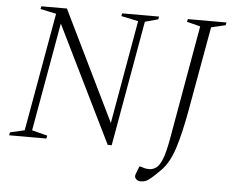

<svg xmlns="http://www.w3.org/2000/svg" viewBox="-56 -726 1165 965"><g transform="rotate(5 526.5 -243.5)"><path d="M9 0 12 -15 85 -32 191 -629 111 -646 114 -660H243L513 -106L605 -628L519 -646L522 -660H708L705 -646L639 -628L527 5H507L219 -582L122 -35L200 -15L197 0ZM687 173Q673 173 663.5 163Q654 153 660 138L675 99H680Q695 104 704 106Q713 108 725 108Q744 108 760.5 96Q777 84 790.5 50Q804 16 816 -51L918 -629L850 -646L853 -660H1048L1045 -646L973 -629L898 -210Q876 -86 851 -9Q826 68 785 108Q756 137 739.5 151Q723 165 712 169Q701 173 687 173Z"/></g></svg>

Font: Spectral ExtraLight
Style: Italic
Weight: 275
Italic angle: -10°
Designer: Jean-Baptiste Levee
Foundry: Production Type
Version: Version 2.001